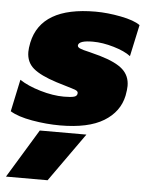

<svg xmlns="http://www.w3.org/2000/svg" viewBox="-72 -539 643 841"><g transform="rotate(5 250.0 -118.0)"><path d="M-18 -28 12 -169Q48 -145 104 -128.5Q160 -112 208 -112Q239 -112 253 -116Q267 -120 267 -133Q267 -141 256 -145.5Q245 -150 214 -159L171 -172Q99 -195 67.5 -222Q36 -249 36 -294Q36 -310 41 -335Q75 -495 314 -495Q367 -495 426 -483.5Q485 -472 511 -453L481 -314Q455 -334 406 -348.5Q357 -363 314 -363Q255 -363 250 -343Q248 -334 260 -328.5Q272 -323 304 -316Q313 -313 324.5 -310.5Q336 -308 349 -304Q421 -283 451.5 -255Q482 -227 482 -183Q482 -167 477 -140Q462 -68 394 -26.5Q326 15 202 15Q142 15 79 4Q16 -7 -18 -28ZM116 45H321L169 259H-14Z"/></g></svg>

Font: Prompt ExtraBold
Style: Italic
Weight: 800
Italic angle: -12°
Designer: Katatrad Team
Foundry: CadsonDemak
Version: Version 1.001